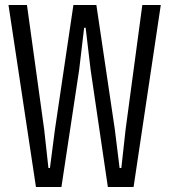

<svg xmlns="http://www.w3.org/2000/svg" viewBox="-20 -749 679 769"><path d="M14 -729H88L157 -230L174 -76H180L200 -230L274 -729H366L440 -230L459 -76H466L483 -230L550 -729H624L515 0H412L343 -469L323 -638H317L297 -469L226 0H124Z"/></svg>

Font: Mona Sans Condensed
Style: Regular
Weight: 400
Width: 3
Designer: Deni Anggara
Foundry: GitHub
Version: Version 2.000